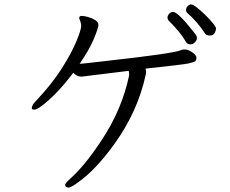

<svg xmlns="http://www.w3.org/2000/svg" viewBox="-20 -803 1040 870"><path d="M910 -650Q915 -642 931 -642Q947 -642 953 -654Q959 -666 959 -673Q959 -680 944.5 -698Q930 -716 910 -735.5Q890 -755 872 -769Q854 -783 846 -783Q838 -783 830.5 -775.5Q823 -768 823 -758.5Q823 -749 830 -743Q874 -705 910 -650ZM764 -749Q754 -749 746.5 -740.5Q739 -732 739 -723.5Q739 -715 745 -709Q800 -654 822 -614Q829 -602 841.5 -602Q854 -602 863 -611Q872 -620 872 -628Q872 -636 870.5 -640Q869 -644 856 -660Q786 -749 764 -749ZM291 47Q301 47 334 23Q416 -35 500 -153Q604 -298 640 -463Q642 -471 642 -478.5Q642 -486 639 -492Q808 -510 834 -515.5Q860 -521 865 -526Q870 -531 870 -542Q870 -553 851 -566Q832 -579 819 -579Q806 -579 801 -576Q770 -561 454 -526Q410 -521 379.5 -517.5Q349 -514 341 -514Q385 -578 405.5 -627.5Q426 -677 426 -690Q426 -703 411.5 -712Q397 -721 379 -726Q361 -731 350 -731Q339 -731 339 -722Q339 -717 342.5 -710.5Q346 -704 348 -687Q348 -669 326.5 -616.5Q305 -564 260 -493Q215 -422 144 -347Q124 -327 124 -313Q124 -306 135.5 -306Q147 -306 178 -330Q243 -382 312 -473Q329 -456 346 -456Q349 -456 352 -456L563 -482Q565 -476 565 -468V-461Q532 -304 438 -164Q363 -51 298 7Q275 28 275 34Q275 47 291 47Z"/></svg>

Font: LXGW WenKai Mono TC
Style: Regular
Weight: 400
Designer: LXGW / Fontworks Inc.
Foundry: LXGW / Fontworks Inc.
Version: Version 1.330